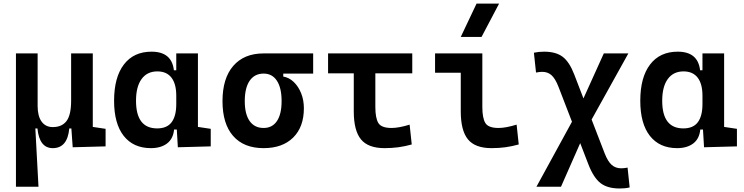

<svg xmlns="http://www.w3.org/2000/svg" viewBox="-20 -815 4142 1069"><path d="M273.9 9.8Q199.2 9.8 188.5 -99.6H176.8L194.3 224.6H68.8V-517.6H189.5V-224.6Q189.5 -168.5 211.7 -137.9Q233.9 -107.4 273.9 -107.4Q324.7 -107.4 350.3 -141.1Q376 -174.8 376 -253.9V-517.6H496.6V-108.4L567.9 -97.7V0L384.8 4.9L377.4 -99.6H365.7Q355.5 9.8 273.9 9.8Z M820.3 9.8Q722.7 9.8 668.9 -58.3Q615.2 -126.5 615.2 -253.9Q615.2 -384.3 669.7 -455.8Q724.1 -527.3 823.7 -527.3Q936.5 -527.3 948.2 -423.8H961.4V-517.6H1082V-108.4L1153.3 -97.7V0L970.2 4.9L964.4 -93.8H949.2Q944.3 -42 909.9 -16.1Q875.5 9.8 820.3 9.8ZM961.4 -235.4V-282.2Q961.4 -348.1 934.6 -382.8Q907.7 -417.5 856 -417.5Q799.3 -417.5 768.3 -375Q737.3 -332.5 737.3 -253.9Q737.3 -100.1 855 -100.1Q910.2 -100.1 935.8 -134.8Q961.4 -169.4 961.4 -235.4Z M1447.8 9.8Q1337.4 9.8 1278.1 -57.9Q1218.8 -125.5 1218.8 -252Q1218.8 -378.9 1278.8 -448.2Q1338.9 -517.6 1447.8 -517.6H1723.6V-405.3H1557.1V-388.7Q1589.8 -383.3 1615.7 -358.4Q1641.6 -333.5 1656.7 -295.7Q1671.9 -257.8 1671.9 -212.4Q1671.9 -107.9 1612.3 -49.1Q1552.7 9.8 1447.8 9.8ZM1447.8 -102.5Q1496.1 -102.5 1522 -141.1Q1547.9 -179.7 1547.9 -252Q1547.9 -325.7 1521.7 -365.5Q1495.6 -405.3 1447.8 -405.3Q1397.5 -405.3 1370.1 -365.5Q1342.8 -325.7 1342.8 -252Q1342.8 -179.7 1369.9 -141.1Q1397 -102.5 1447.8 -102.5Z M2121.1 9.8Q2029.8 9.8 1989.7 -39.1Q1949.7 -87.9 1949.7 -195.3V-406.7H1806.6V-517.6H2275.4V-406.7H2069.8V-219.7Q2069.8 -158.2 2086.4 -130.4Q2103 -102.5 2160.2 -102.5Q2180.2 -102.5 2205.6 -107.2Q2231 -111.8 2260.7 -121.1L2272.5 -10.7Q2234.9 0 2197.8 4.9Q2160.6 9.8 2121.1 9.8Z M2716.8 9.8Q2625.5 9.8 2585.4 -39.1Q2545.4 -87.9 2545.4 -195.3V-410.2H2402.3V-517.6H2665.5V-219.7Q2665.5 -158.2 2682.1 -130.4Q2698.7 -102.5 2755.9 -102.5Q2795.9 -102.5 2856.4 -121.1L2868.2 -10.7Q2829.6 0 2793.7 4.9Q2757.8 9.8 2716.8 9.8ZM2545.4 -609.4 2633.3 -794.9H2758.8L2661.1 -609.4Z M3429.2 234.4Q3362.3 234.4 3323.7 204.6Q3285.2 174.8 3256.8 102.1L3210.4 -18.1L3103.5 224.6H2966.8L3164.6 -137.2L3089.4 -332Q3071.8 -377.4 3050.8 -396.2Q3029.8 -415 2999.5 -415Q2983.9 -415 2964.4 -411.1L2952.6 -521.5Q2979.5 -527.3 3009.3 -527.3Q3075.2 -527.3 3112.8 -498.8Q3150.4 -470.2 3177.2 -400.4L3228.5 -267.1L3341.8 -517.6H3478.5L3273.9 -149.4L3346.7 39.1Q3364.7 85 3386.2 103.5Q3407.7 122.1 3439 122.1Q3445.8 122.1 3455.3 121.1Q3464.8 120.1 3474.1 118.2L3485.8 228.5Q3472.2 231.9 3458 233.2Q3443.8 234.4 3429.2 234.4Z M3750 9.8Q3652.3 9.8 3598.6 -58.3Q3544.9 -126.5 3544.9 -253.9Q3544.9 -384.3 3599.4 -455.8Q3653.8 -527.3 3753.4 -527.3Q3866.2 -527.3 3877.9 -423.8H3891.1V-517.6H4011.7V-108.4L4083 -97.7V0L3899.9 4.9L3894 -93.8H3878.9Q3874 -42 3839.6 -16.1Q3805.2 9.8 3750 9.8ZM3891.1 -235.4V-282.2Q3891.1 -348.1 3864.3 -382.8Q3837.4 -417.5 3785.6 -417.5Q3729 -417.5 3698 -375Q3667 -332.5 3667 -253.9Q3667 -100.1 3784.7 -100.1Q3839.8 -100.1 3865.5 -134.8Q3891.1 -169.4 3891.1 -235.4Z"/></svg>

Font: Cascadia Mono PL SemiBold
Style: Regular
Weight: 600
Monospace: yes
Designer: Aaron Bell
Foundry: Saja Typeworks
Version: Version 2404.023; ttfautohint (v1.8.4)